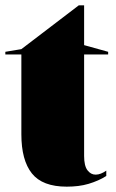

<svg xmlns="http://www.w3.org/2000/svg" viewBox="-20 -684 435 719"><path d="M230 15Q139 15 99.5 -34.5Q60 -84 60 -181V-480H0V-490L60 -500L275 -664H295V-515L385 -490V-480H295V-100Q295 -63 307.5 -46.5Q320 -30 338 -30Q348 -30 358 -34Q368 -38 378 -45V-25Q364 -16 347 -8.5Q330 -1 311.5 4.5Q293 10 272.5 12.5Q252 15 230 15Z"/></svg>

Font: Kalnia Thin
Style: Bold
Weight: 700
Version: Version 1.105